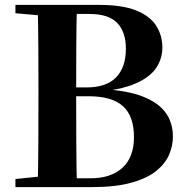

<svg xmlns="http://www.w3.org/2000/svg" viewBox="-20 -764 757 784"><path d="M43 0V-33L200 -49H215V0ZM134 0Q136 -88 136.5 -178.5Q137 -269 137 -360V-399Q137 -485 136.5 -571Q136 -657 134 -744H294Q292 -659 291.5 -572.5Q291 -486 291 -396V-375Q291 -274 291.5 -181.5Q292 -89 294 0ZM215 0V-36H350Q433 -36 480 -79Q527 -122 527 -204Q527 -290 482 -330.5Q437 -371 342 -371H215V-407H333Q414 -407 454 -448Q494 -489 494 -565Q494 -633 459 -670Q424 -707 345 -707H215V-744H385Q479 -744 535.5 -721.5Q592 -699 617.5 -659.5Q643 -620 643 -569Q643 -528 620.5 -491Q598 -454 543.5 -427.5Q489 -401 393 -390L395 -400Q500 -395 564 -369.5Q628 -344 657 -303Q686 -262 686 -206Q686 -169 670.5 -132.5Q655 -96 618 -66Q581 -36 516.5 -18Q452 0 355 0ZM43 -710V-744H215V-696H200Z"/></svg>

Font: Noto Serif TC ExtraLight ExtraBold
Style: Regular
Weight: 800
Version: Version 2.002-H1;hotconv 1.1.0;makeotfexe 2.6.0